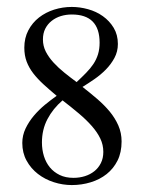

<svg xmlns="http://www.w3.org/2000/svg" viewBox="-20 -530 417 559"><path d="M334 -118.2Q334 -86.4 322.3 -62.7Q310.5 -39.1 290.5 -23.2Q270.5 -7.3 244.1 0.7Q217.8 8.8 189 8.8Q162.6 8.8 136.7 0.5Q110.8 -7.8 90.3 -23.7Q69.8 -39.6 57.4 -62.3Q44.9 -85 44.9 -113.8Q44.9 -135.7 54.4 -155.8Q64 -175.8 78.6 -193.1Q93.3 -210.4 110.8 -224.9Q128.4 -239.3 145 -251Q124 -268.6 106.7 -284.4Q89.4 -300.3 76.9 -316.4Q64.5 -332.5 57.6 -350.6Q50.8 -368.7 50.8 -391.1Q50.8 -419.4 62.5 -441.7Q74.2 -463.9 93.5 -479Q112.8 -494.1 137.7 -502Q162.6 -509.8 189 -509.8Q212.4 -509.8 236.3 -503.2Q260.3 -496.6 279.5 -482.9Q298.8 -469.2 311 -449Q323.2 -428.7 323.2 -401.9Q323.2 -379.9 313.2 -361.3Q303.2 -342.8 288.1 -327.4Q272.9 -312 254.9 -299.6Q236.8 -287.1 220.2 -276.9Q242.2 -259.8 262.7 -242.2Q283.2 -224.6 299.1 -205.6Q314.9 -186.5 324.5 -164.8Q334 -143.1 334 -118.2ZM270 -405.8Q270 -487.8 189 -487.8Q172.4 -487.8 157.2 -483.2Q142.1 -478.5 130.4 -469.2Q118.7 -460 111.8 -446.5Q105 -433.1 105 -415Q105 -396 113.5 -379.4Q122.1 -362.8 136 -347.7Q149.9 -332.5 167.5 -318.4Q185.1 -304.2 203.1 -291Q218.3 -305.2 230.7 -317.9Q243.2 -330.6 252 -343.8Q260.7 -356.9 265.4 -372.1Q270 -387.2 270 -405.8ZM280.8 -87.9Q280.8 -108.4 272 -126.7Q263.2 -145 247.3 -163.1Q231.4 -181.2 209.7 -199.5Q188 -217.8 162.1 -237.8Q134.3 -213.9 118.2 -183.3Q102.1 -152.8 102.1 -115.2Q102.1 -94.2 107.9 -75.4Q113.8 -56.6 125.2 -42.7Q136.7 -28.8 153.8 -20.5Q170.9 -12.2 193.8 -12.2Q211.4 -12.2 227.1 -17.1Q242.7 -22 254.6 -31.5Q266.6 -41 273.7 -55.2Q280.8 -69.3 280.8 -87.9Z"/></svg>

Font: Scheherazade Rohingya
Style: Regular
Weight: 400
Designer: SIL International
Foundry: SIL International
Version: Version 2.000 (build 440/429)